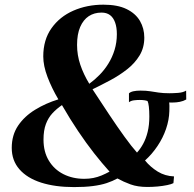

<svg xmlns="http://www.w3.org/2000/svg" viewBox="-20 -772 810 801"><path d="M289 8.5Q210 8.5 151.5 -10.2Q93 -29 61 -65.8Q29 -102.5 29 -155Q29 -208.5 55.5 -247.8Q82 -287 126.5 -314.2Q171 -341.5 223.5 -357.5Q196 -404 178.2 -450.8Q160.5 -497.5 160.5 -536.5Q160.5 -606 194.8 -654.2Q229 -702.5 286 -727.5Q343 -752.5 411.5 -752.5Q470.5 -752.5 508 -734.2Q545.5 -716 563.8 -684.8Q582 -653.5 582 -615Q582 -573 562.2 -540.5Q542.5 -508 510.2 -482.8Q478 -457.5 440 -437.2Q402 -417 366 -399.5Q401 -346 435.2 -294.5Q469.5 -243 499.5 -201.5Q529.5 -160 551.5 -135.5Q565.5 -150.5 577.2 -172Q589 -193.5 596 -221.8Q603 -250 603 -286Q603 -310 601 -327Q599 -344 595.5 -350.5Q590.5 -352.5 582 -353.8Q573.5 -355 563 -355Q551 -355 538.8 -353.5Q526.5 -352 518 -345.5V-382.5Q524 -388.5 536.2 -391.2Q548.5 -394 566 -394Q590 -394 607 -391.2Q624 -388.5 642.2 -385.8Q660.5 -383 687 -383Q702 -383 722.8 -384.5Q743.5 -386 756.5 -394L757 -357Q745 -350 730.2 -347.2Q715.5 -344.5 706.5 -344.5Q702 -344.5 696.2 -344.2Q690.5 -344 686 -344.5Q686.5 -339.5 686.8 -330.5Q687 -321.5 686.5 -308Q685.5 -272 672.8 -234.5Q660 -197 637.2 -163Q614.5 -129 585 -102.5Q607.5 -75 638 -56.2Q668.5 -37.5 706 -36L703.5 -8Q695.5 -3.5 677.5 0.2Q659.5 4 637.8 6Q616 8 595 8Q554 8 524.5 -2.8Q495 -13.5 470 -27.5Q450 -16.5 425.2 -8.2Q400.5 0 367.2 4.2Q334 8.5 289 8.5ZM331.5 -26Q351.5 -26 369.2 -29.5Q387 -33 403.8 -40Q420.5 -47 437 -56Q405 -91.5 372.2 -133.2Q339.5 -175 306 -224.8Q272.5 -274.5 238.5 -333.5Q216.5 -318.5 199 -299.8Q181.5 -281 171.5 -254.5Q161.5 -228 161.5 -189.5Q161.5 -138.5 183.8 -101.8Q206 -65 244.5 -45.5Q283 -26 331.5 -26ZM352.5 -422.5Q374.5 -438.5 395.2 -459.5Q416 -480.5 432.2 -506.8Q448.5 -533 458 -564Q467.5 -595 467.5 -629.5Q467.5 -658 460.2 -678.2Q453 -698.5 439 -709Q425 -719.5 403.5 -719.5Q373 -719.5 350.2 -704.5Q327.5 -689.5 314.5 -659.5Q301.5 -629.5 301.5 -584.5Q301.5 -542 315 -502Q328.5 -462 352.5 -422.5Z"/></svg>

Font: Merriweather 120pt
Style: Bold Italic
Weight: 700
Italic angle: -7.8°
Version: Version 2.101